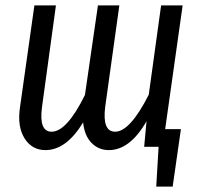

<svg xmlns="http://www.w3.org/2000/svg" viewBox="-20 -546 744 714"><path d="M659.2 -525.9 594.2 -65.9H652.8L622.1 147.9H561L569.8 0H516.1L524.9 -95.2Q463.4 12.2 384.8 12.2Q346.2 12.2 320.1 -14.9Q293.9 -42 289.1 -90.8Q226.6 12.2 148.9 12.2Q99.1 12.2 71.5 -31.2Q43.9 -74.7 54.2 -146L107.9 -525.9H188L136.2 -147.9Q124 -56.2 171.9 -56.2Q228.5 -56.2 295.9 -192.9L344.2 -525.9H423.8L371.1 -147.9Q359.9 -56.2 408.2 -56.2Q463.4 -56.2 533.2 -193.8L579.1 -525.9Z"/></svg>

Font: Fira Sans Compressed Book
Style: Italic
Weight: 350
Width: 3
Italic angle: -8°
Designer: Carrois Corporate & Edenspiekermann AG
Foundry: Carrois Corporate GbR & Edenspiekermann AG
Version: Version 4.203;PS 004.203;hotconv 1.0.88;makeotf.lib2.5.64775